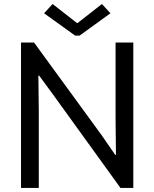

<svg xmlns="http://www.w3.org/2000/svg" viewBox="-20 -930 764 950"><path d="M84 -719.7H148.4L482.4 -261.7L549.8 -164.1H553.7L551.8 -343.8V-719.7H639.6V0H576.2L244.1 -460L173.8 -555.7H169.9L171.9 -381.8V0H84ZM360.4 -816.4H364.3L484.4 -910.2L526.4 -864.3L374 -753.9H351.6L198.2 -864.3L240.2 -910.2Z"/></svg>

Font: Reddit Sans Chocolate
Style: Regular
Weight: 400
Designer: Stephen Hutchings
Foundry: Reddit
Version: Version 1.013